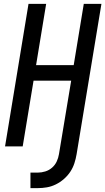

<svg xmlns="http://www.w3.org/2000/svg" viewBox="-20 -755 543 990"><path d="M137 215V135H175Q194 135 213.5 129Q233 123 248.5 109.5Q264 96 272.5 77.5Q281 59 284 40L347 -339H153L97 0H6L127 -735H218L166 -419H360L412 -735H503L375 40Q371 64 363.5 87Q356 110 342.5 130.5Q329 151 309.5 168Q290 185 267.5 196Q245 207 221.5 211Q198 215 175 215Z"/></svg>

Font: Iosevka SS18 Medium
Style: Italic
Weight: 500
Italic angle: -9°
Monospace: yes
Designer: Belleve Invis
Foundry: Belleve Invis
Version: Version 25.1.1; ttfautohint (v1.8.4)